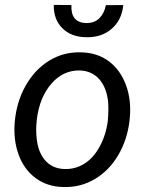

<svg xmlns="http://www.w3.org/2000/svg" viewBox="-20 -751 598 781"><path d="M33.7 0ZM308.6 -538.1Q375 -537.1 422.4 -502Q469.7 -466.8 492.4 -405Q515.1 -343.3 507.8 -270L506.8 -259.3Q497.6 -182.1 460.9 -119.9Q424.3 -57.6 366.2 -22.9Q308.1 11.7 238.8 9.8Q172.9 8.8 125.2 -26.4Q77.6 -61.5 55.7 -122.1Q33.7 -182.6 40 -255.4Q47.4 -337.4 84.5 -402.8Q121.6 -468.3 179.9 -504.2Q238.3 -540 308.6 -538.1ZM128.9 -254.9Q125.5 -224.1 128.9 -190.9Q133.8 -133.3 163.3 -99.1Q192.9 -64.9 242.2 -63.5Q286.1 -62 323.2 -85.2Q360.4 -108.4 385.7 -155.3Q411.1 -202.1 418.5 -259.3Q422.4 -304.2 419.9 -335Q414.1 -394 384.3 -428.2Q354.5 -462.4 305.2 -464.4Q236.8 -465.8 189 -410.6Q141.1 -355.5 129.9 -266.1ZM481.4 -730.5Q475.6 -669.4 433.8 -633.5Q392.1 -597.7 329.6 -599.6Q269.5 -600.6 233.6 -636.2Q197.8 -671.9 198.7 -731L270.5 -730.5Q267.1 -659.2 330.1 -657.2Q364.7 -656.7 384.8 -677.5Q404.8 -698.2 410.6 -730Z"/></svg>

Font: Roboto
Style: Italic
Weight: 400
Italic angle: -12°
Designer: Google
Version: Version 2.134; 2016; ttfautohint (v1.6)